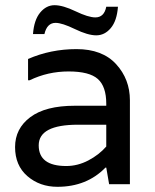

<svg xmlns="http://www.w3.org/2000/svg" viewBox="-20 -709 595 739"><path d="M88 -482Q175 -520 274.5 -520Q374 -520 427 -462Q480 -404 480 -323V0H400L389 -64H386Q314 10 201 10Q133 10 85.5 -31Q38 -72 38 -143Q38 -214 96.5 -258Q155 -302 268 -302H389V-310Q389 -376 356.5 -405Q324 -434 244 -434Q164 -434 94 -400H88ZM389 -145V-229H280Q129 -229 129 -149.5Q129 -70 235 -70Q279 -70 320 -91.5Q361 -113 389 -145ZM389 -683H434Q430 -629 406.5 -601Q383 -573 350.5 -573Q318 -573 268.5 -597Q219 -621 194 -621Q161 -621 151 -578H107Q111 -632 134.5 -660.5Q158 -689 190 -689Q222 -689 271 -665.5Q320 -642 347 -642Q381 -642 389 -683Z"/></svg>

Font: Varela
Style: Regular
Weight: 400
Designer: Joe Prince
Foundry: Joe Prince
Version: Version 1.000